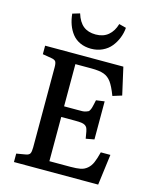

<svg xmlns="http://www.w3.org/2000/svg" viewBox="-134 -1025 907 1116"><g transform="rotate(15 319.0 -467.0)"><path d="M320.8 -752Q283.2 -752 254.2 -765.4Q225.1 -778.8 206.5 -802.5Q188 -826.2 177.2 -856Q166.5 -885.7 163.1 -920.9L207 -934.1Q222.2 -884.8 251 -861.8Q279.8 -838.9 325.2 -838.9Q371.1 -838.9 400.6 -863.8Q430.2 -888.7 442.9 -933.1L485.8 -921.9Q483.4 -889.6 471.4 -859.9Q459.5 -830.1 439.7 -805.7Q419.9 -781.2 388.9 -766.6Q357.9 -752 320.8 -752ZM59.1 0V-50.8L113.8 -60.1Q133.8 -63.5 139.4 -74.5Q145 -85.4 145 -110.8V-592.8Q145 -617.2 139.2 -627Q133.3 -636.7 111.8 -640.1L59.1 -648.9V-700.2H529.8L566.9 -536.1L512.2 -519Q491.7 -572.8 473.4 -597.7Q455.1 -622.6 428.5 -632.3Q401.9 -642.1 353 -642.1H256.8V-388.2H334Q354.5 -388.2 366 -388.4Q377.4 -388.7 387.5 -392.1Q397.5 -395.5 401.9 -397.9Q406.2 -400.4 410.6 -409.7Q415 -418.9 416.7 -426Q418.5 -433.1 422.4 -450.2Q423.3 -454.6 423.8 -456.8Q424.3 -459 425 -462.9Q425.8 -466.8 426.8 -470.2L477.1 -477.1V-248L426.8 -238.8Q419.4 -290 413.1 -301.8Q404.3 -318.8 378.4 -322.3Q365.2 -324.2 338.9 -324.2H256.8V-58.1H382.8Q420.9 -58.1 443.4 -62.5Q465.8 -66.9 483.4 -81.8Q501 -96.7 511.2 -119.9Q521.5 -143.1 532.2 -185.1H589.8L565.9 0Z"/></g></svg>

Font: Literata Book Medium
Style: Regular
Weight: 500
Designer: Latin by Veronika Burian and Jose Scaglione. Greek by Irene Vlachou. Cyrillic by Vera Evstafieva
Foundry: TypeTogether
Version: Version 2.003;PS 002.003;hotconv 1.0.88;makeotf.lib2.5.64775